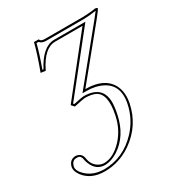

<svg xmlns="http://www.w3.org/2000/svg" viewBox="-164 -544 809 881"><g transform="rotate(-30 240.0 -103.5)"><path d="M149.9 -106.9 378.9 -395H233.9Q176.3 -395 130.9 -303.2Q129.9 -301.8 129.9 -300.8L104.5 -304.2Q136.2 -389.6 148.9 -441.9H173.8Q177.2 -429.7 197.3 -429.2H400.4Q413.1 -429.2 429.4 -430.7Q445.8 -432.1 451.2 -432.6L468.3 -435.1Q479.5 -434.1 480 -429.2Q477.5 -422.4 449.2 -387.2L245.1 -137.2Q343.8 -137.2 378.4 -74.2Q399.4 -34.2 388.2 22Q366.2 126.5 278.8 188.5Q212.4 234.9 134.8 234.9Q62.5 234.9 25.9 186.5Q8.3 162.1 11.7 142.1Q18.1 112.3 43.5 106.9Q47.9 106.4 51.3 106Q83.5 107.9 88.4 140.1Q93.8 176.3 122.6 192.4Q135.3 199.7 150.4 200.2Q200.2 200.2 248 148.9Q290 103 303.7 38.1Q326.7 -69.8 275.9 -93.8Q255.9 -102.5 225.1 -103Q214.4 -103 163.6 -91.8ZM163.1 -107.4 167 -103Q213.9 -113.3 225.1 -112.8Q321.3 -110.8 321.8 -22.9Q321.3 3.9 313.5 40Q292.5 138.7 218.8 187Q183.1 209.5 150.4 210Q103 210 83.5 159.7Q79.6 149.9 78.1 141.1Q75.2 118.7 60.5 116.7Q56.2 116.2 51.3 116.2Q29.3 116.2 22.5 141.1Q22 143.1 21.5 144Q17.1 165.5 44.9 191.9Q69.3 214.4 103.5 221.7Q119.1 224.6 134.8 225.1Q238.8 225.1 314 144.5Q363.8 90.3 378.4 20Q399.9 -81.5 315.4 -114.7Q302.7 -119.6 289.1 -122.6Q268.1 -127 245.1 -127H224.1L441.4 -393.6Q459.5 -416 465.8 -424.8Q423.3 -418.9 400.4 -418.9H197.3Q176.8 -419.9 167.5 -432.1H156.7Q144.5 -382.8 118.7 -312.5L124 -311.5Q172.4 -403.8 233.9 -404.8H399.9Z"/></g></svg>

Font: Linux Biolinum Outline O
Style: Italic
Weight: 400
Italic angle: -12°
Designer: Philipp H. Poll
Foundry: Philipp H. Poll
Version: Version 0.6.2